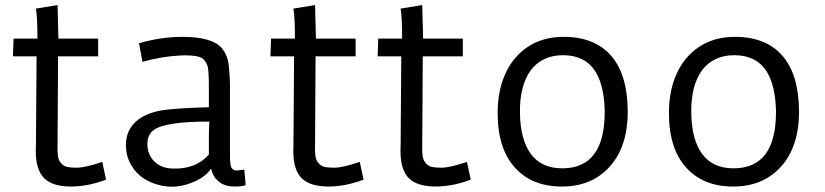

<svg xmlns="http://www.w3.org/2000/svg" viewBox="-20 -715 3205 746"><path d="M392.1 -17.1Q322.3 9.8 253.4 9.8Q185.5 8.8 154.3 -20Q119.1 -52.2 119.1 -127Q119.1 -131.8 119.1 -136.7Q119.1 -141.6 119.6 -147L122.1 -496.1H30.3L32.7 -564.9H125.5Q125.5 -646.5 119.6 -681.6L203.6 -695.3L207 -564.9H361.3V-496.1H205.6L203.6 -152.3Q201.7 -103 212.4 -87.4Q223.1 -71.8 236.6 -67.6Q250 -63.5 280 -63.5Q310.1 -63.5 377.4 -85.9Z M934.6 4.4Q918.5 9.8 894.5 9.8Q870.6 9.8 855.2 4.4Q839.8 -1 828.6 -10.7Q806.6 -29.3 800.3 -60.1Q773.9 -19.5 705.6 1.5Q644 20.5 581.5 -1Q514.2 -23.4 484.4 -83.5Q469.2 -113.8 469.2 -150.1Q469.2 -186.5 483.4 -211.7Q497.6 -236.8 521 -252.9Q564.9 -283.7 638.7 -290Q697.8 -295.9 791.5 -298.3V-386.2Q791.5 -448.2 784.4 -463.9Q777.3 -479.5 767.6 -487.3Q751 -500 700.2 -500L681.6 -499.5Q605.5 -495.6 533.7 -474.6L520 -546.9Q605.5 -571.8 688 -571.8Q805.7 -571.8 842.3 -527.3Q864.3 -500.5 868.7 -461.4Q873 -422.4 873.5 -389.2V-110.4Q873.5 -68.8 881.1 -60.8Q888.7 -52.7 898.7 -52.7Q908.7 -52.7 929.2 -56.2ZM791.5 -178.7Q791.5 -213.4 793.5 -242.7Q622.1 -242.7 577.6 -210Q552.7 -192.4 552.7 -155.3Q552.7 -112.8 581.5 -85.9Q609.4 -60.1 654.3 -60.1Q740.7 -57.6 791.5 -114.3Z M1392.6 -17.1Q1322.8 9.8 1253.9 9.8Q1186 8.8 1154.8 -20Q1119.6 -52.2 1119.6 -127Q1119.6 -131.8 1119.6 -136.7Q1119.6 -141.6 1120.1 -147L1122.6 -496.1H1030.8L1033.2 -564.9H1126Q1126 -646.5 1120.1 -681.6L1204.1 -695.3L1207.5 -564.9H1361.8V-496.1H1206.1L1204.1 -152.3Q1202.1 -103 1212.9 -87.4Q1223.6 -71.8 1237.1 -67.6Q1250.5 -63.5 1280.5 -63.5Q1310.5 -63.5 1377.9 -85.9Z M1809.1 -17.1Q1739.3 9.8 1670.4 9.8Q1602.5 8.8 1571.3 -20Q1536.1 -52.2 1536.1 -127Q1536.1 -131.8 1536.1 -136.7Q1536.1 -141.6 1536.6 -147L1539.1 -496.1H1447.3L1449.7 -564.9H1542.5Q1542.5 -646.5 1536.6 -681.6L1620.6 -695.3L1624 -564.9H1778.3V-496.1H1622.6L1620.6 -152.3Q1618.7 -103 1629.4 -87.4Q1640.1 -71.8 1653.6 -67.6Q1667 -63.5 1697 -63.5Q1727.1 -63.5 1794.4 -85.9Z M1913.6 -275.4Q1913.6 -345.7 1932.9 -401.6Q1952.1 -457.5 1986.8 -495.1Q2056.6 -571.8 2170.4 -571.8Q2292.5 -571.8 2356.4 -496.1Q2418.9 -421.9 2418.9 -280.3Q2418.9 -140.6 2343.8 -62Q2274.9 9.8 2163.6 9.8Q2046.9 9.8 1981 -63.5Q1913.6 -137.2 1913.6 -275.4ZM2164.6 -61Q2329.6 -61 2329.6 -280.3Q2326.7 -444.3 2239.7 -485.8Q2209 -500.5 2167.7 -500.5Q2126.5 -500.5 2095.2 -485.6Q2064 -470.7 2042.5 -442.4Q1999 -383.3 2000.2 -277.8Q2001.5 -172.4 2042.7 -116.7Q2084 -61 2164.6 -61Z M2579.1 -275.4Q2579.1 -345.7 2598.4 -401.6Q2617.7 -457.5 2652.3 -495.1Q2722.2 -571.8 2835.9 -571.8Q2958 -571.8 3022 -496.1Q3084.5 -421.9 3084.5 -280.3Q3084.5 -140.6 3009.3 -62Q2940.4 9.8 2829.1 9.8Q2712.4 9.8 2646.5 -63.5Q2579.1 -137.2 2579.1 -275.4ZM2830.1 -61Q2995.1 -61 2995.1 -280.3Q2992.2 -444.3 2905.3 -485.8Q2874.5 -500.5 2833.3 -500.5Q2792 -500.5 2760.7 -485.6Q2729.5 -470.7 2708 -442.4Q2664.6 -383.3 2665.8 -277.8Q2667 -172.4 2708.3 -116.7Q2749.5 -61 2830.1 -61Z"/></svg>

Font: Duru Sans
Style: Regular
Weight: 400
Designer: Onur Yazõcõgil
Foundry: Onur Yazõcõgil
Version: Version 1.001